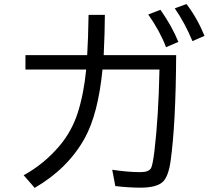

<svg xmlns="http://www.w3.org/2000/svg" viewBox="-20 -889 1040 943"><path d="M105 -618.2H408.2Q413.1 -697.3 415 -815.9H495.1Q494.6 -727.1 489.3 -618.2H845.2Q843.3 -278.8 817.9 -98.6Q807.6 -23.9 780.8 2.9Q750.5 32.7 670.4 32.7Q612.8 32.7 546.4 24.9L531.2 -55.2Q609.9 -43.5 668.9 -43.5Q711.9 -43.5 722.2 -64Q730 -79.6 738.3 -145.5Q758.8 -317.4 763.2 -547.4H483.4Q461.9 -328.6 395.5 -209Q312.5 -60.5 150.4 33.7L96.2 -28.3Q196.8 -83.5 272 -172.4Q332.5 -243.7 361.8 -335Q391.6 -427.7 403.3 -547.4H105ZM795.4 -657.2Q766.1 -735.4 708 -817.9L768.1 -840.8Q824.7 -760.3 856 -683.1ZM925.3 -687Q887.2 -777.8 838.4 -848.1L896 -869.1Q949.2 -799.3 984.4 -712.9Z"/></svg>

Font: BIZ UDGothic
Style: Regular
Weight: 400
Monospace: yes
Designer: TypeBank Co., Ltd.
Foundry: Morisawa Inc.
Version: Version 1.05